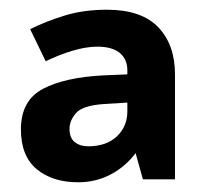

<svg xmlns="http://www.w3.org/2000/svg" viewBox="-20 -742 423 395"><path d="M200 -722Q271 -722 305.5 -686Q340 -650 340 -589V-373H274L259 -427Q238 -399 207.5 -383Q177 -367 141 -367Q88 -367 55.5 -394Q23 -421 23 -476Q23 -535 68 -559Q113 -583 194 -587L242 -589V-597Q242 -620 226.5 -633Q211 -646 180 -646Q158 -646 130.5 -638Q103 -630 74 -616L42 -682Q74 -698 113 -710Q152 -722 200 -722ZM194 -528Q150 -525 136.5 -509.5Q123 -494 123 -477Q123 -458 134 -449.5Q145 -441 161 -441Q199 -441 220.5 -461.5Q242 -482 242 -513V-531Z"/></svg>

Font: Noto Sans Nag Mundari
Style: Bold
Weight: 700
Version: Version 1.000